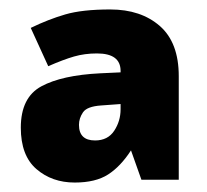

<svg xmlns="http://www.w3.org/2000/svg" viewBox="-20 -742 437 406"><path d="M213 -722Q278 -722 318 -687Q358 -652 358 -581V-362H279L257 -424Q235 -390 208.5 -373Q182 -356 138 -356Q90 -356 57 -384.5Q24 -413 24 -472Q24 -536 67.5 -559.5Q111 -583 192 -587L235 -589V-592Q235 -629 185 -629Q159 -629 136.5 -622.5Q114 -616 82 -602L45 -683Q82 -701 118 -711.5Q154 -722 213 -722ZM194 -519Q164 -517 155.5 -504.5Q147 -492 147 -478Q147 -445 181 -445Q208 -445 221.5 -465.5Q235 -486 235 -511V-522Z"/></svg>

Font: Noto Sans Meetei Mayek Black
Style: Regular
Weight: 900
Designer: Monotype Design Team and Neelakash Kshetrimayum
Foundry: Monotype Imaging Inc.
Version: Version 2.002; ttfautohint (v1.8.4.7-5d5b)